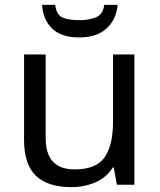

<svg xmlns="http://www.w3.org/2000/svg" viewBox="-20 -760 658 790"><path d="M533 -536V0H461L448 -71H444Q418 -29 372 -9.5Q326 10 274 10Q177 10 128 -36.5Q79 -83 79 -185V-536H168V-191Q168 -63 287 -63Q376 -63 410.5 -113Q445 -163 445 -257V-536ZM464 -740Q459 -680 418.5 -643Q378 -606 306 -606Q232 -606 194.5 -642.5Q157 -679 153 -740H207Q212 -699 237 -688Q262 -677 308 -677Q347 -677 375.5 -689Q404 -701 409 -740Z"/></svg>

Font: Noto Sans Old Permic
Style: Regular
Weight: 400
Designer: Monotype Design Team
Foundry: Monotype Imaging Inc.
Version: Version 2.001; ttfautohint (v1.8.4.7-5d5b)